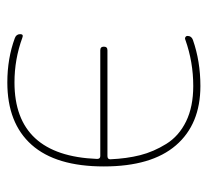

<svg xmlns="http://www.w3.org/2000/svg" viewBox="-42 -528 580 537"><g transform="rotate(90 248.5 -260.0)"><path d="M87 -11Q76 -15 76 -26Q76 -36 86 -32Q146 -10 211 -10Q416 -10 425 -241Q425 -250 417 -250H121Q111 -250 111 -260Q111 -270 121 -270H417Q426 -270 426 -278Q424 -324 414.5 -361.5Q405 -399 383 -434.5Q361 -470 320 -490Q279 -510 221 -510Q154 -510 92 -488Q88 -486 84.5 -488Q81 -490 81 -494Q81 -505 92 -509Q152 -530 221 -530Q328 -530 387 -461.5Q446 -393 446 -260Q446 -126 385.5 -58Q325 10 211 10Q144 10 87 -11Z"/></g></svg>

Font: Rounded Mplus 1c Thin
Style: Regular
Weight: 250
Version: Version 1.059.20150529